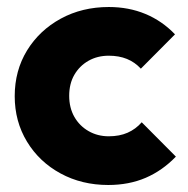

<svg xmlns="http://www.w3.org/2000/svg" viewBox="-20 -517 536 548"><path d="M289 11Q213.5 11 152.8 -22Q92 -55 57 -112.8Q22 -170.5 22 -242.5Q22 -315.5 57.2 -373Q92.5 -430.5 153.5 -463.8Q214.5 -497 290.5 -497Q347.5 -497 395 -477.2Q442.5 -457.5 479.5 -419L382 -321Q365 -339.5 342.2 -348.8Q319.5 -358 290.5 -358Q258 -358 232.5 -343.5Q207 -329 192.2 -303.5Q177.5 -278 177.5 -243.5Q177.5 -209.5 192.2 -183.5Q207 -157.5 232.8 -142.8Q258.5 -128 290.5 -128Q321 -128 344.2 -138.2Q367.5 -148.5 384.5 -168L482 -70Q443.5 -30 395.8 -9.5Q348 11 289 11Z"/></svg>

Font: Outfit Thin
Style: Regular
Weight: 100
Designer: Rodrigo Fuenzalida
Foundry: fragTYPE
Version: Version 1.100;gftools[0.9.27]